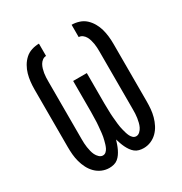

<svg xmlns="http://www.w3.org/2000/svg" viewBox="-173 -863 946 998"><g transform="rotate(-30 300.0 -363.5)"><path d="M197 8Q174 8 153 -1Q132 -10 116 -26Q100 -42 89.5 -62.5Q79 -83 73 -105Q67 -127 65 -149.5Q63 -172 63 -195V-540Q63 -563 65.5 -585.5Q68 -608 74 -629.5Q80 -651 91.5 -671Q103 -691 119.5 -706Q136 -721 158 -728Q180 -735 202 -735V-661Q190 -661 180 -653.5Q170 -646 164 -635.5Q158 -625 154.5 -613Q151 -601 149 -589Q147 -577 146.5 -564.5Q146 -552 146 -540V-195Q146 -182 146.5 -169.5Q147 -157 149 -144.5Q151 -132 154 -119.5Q157 -107 162.5 -95.5Q168 -84 178 -74.5Q188 -65 200 -65Q211 -65 219 -72.5Q227 -80 231.5 -89.5Q236 -99 239 -109Q242 -119 244.5 -129Q247 -139 249 -149Q251 -159 252 -169.5Q253 -180 254 -190.5Q255 -201 256 -211Q257 -221 257.5 -231.5Q258 -242 258 -252.5Q258 -263 258.5 -273.5Q259 -284 259 -294V-478H341V-294Q341 -284 341.5 -273.5Q342 -263 342 -252.5Q342 -242 342.5 -231.5Q343 -221 344 -211Q345 -201 346 -190.5Q347 -180 348 -169.5Q349 -159 351 -149Q353 -139 355.5 -129Q358 -119 361 -109Q364 -99 368.5 -89.5Q373 -80 381 -72.5Q389 -65 400 -65Q412 -65 422 -74.5Q432 -84 437.5 -95.5Q443 -107 446 -119.5Q449 -132 451 -144.5Q453 -157 453.5 -169.5Q454 -182 454 -195V-540Q454 -552 453.5 -564.5Q453 -577 451 -589Q449 -601 445.5 -613Q442 -625 436 -635.5Q430 -646 420 -653.5Q410 -661 398 -661V-735Q420 -735 442 -728Q464 -721 480.5 -706Q497 -691 508.5 -671Q520 -651 526 -629.5Q532 -608 534.5 -585.5Q537 -563 537 -540V-195Q537 -172 535 -149.5Q533 -127 527 -105Q521 -83 510.5 -62.5Q500 -42 484 -26Q468 -10 447 -1Q426 8 403 8Q389 8 375.5 4.5Q362 1 351.5 -7.5Q341 -16 333 -27.5Q325 -39 319 -51.5Q313 -64 308.5 -77Q304 -90 300 -103Q296 -90 291.5 -77Q287 -64 281 -51.5Q275 -39 267 -27.5Q259 -16 248.5 -7.5Q238 1 224.5 4.5Q211 8 197 8Z"/></g></svg>

Font: Iosevka Curly Slab Extended
Style: Regular
Weight: 400
Width: 7
Monospace: yes
Designer: Belleve Invis
Foundry: Belleve Invis
Version: Version 11.1.0; ttfautohint (v1.8.3)